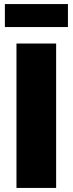

<svg xmlns="http://www.w3.org/2000/svg" viewBox="-20 -924 357 944"><path d="M61 0V-710H256V0ZM4 -791V-904H314V-791Z"/></svg>

Font: Raleway Black
Style: Regular
Weight: 900
Designer: Matt McInerney, Pablo Impallari, Rodrigo Fuenzalida
Foundry: Matt McInerney, Pablo Impallari, Rodrigo Fuenzalida
Version: Version 4.026